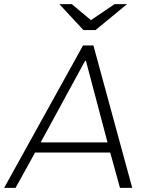

<svg xmlns="http://www.w3.org/2000/svg" viewBox="-39 -905 709 925"><path d="M598 0H539L492 -170H130L36 0H-19L361 -686H411ZM371 -612 157 -219H479L375 -612ZM399 -808 513 -885H573L421 -760H363L247 -885H307Z"/></svg>

Font: Chivo Thin Italic
Style: Regular
Weight: 100
Italic angle: -8.05°
Designer: Hector Gatti
Foundry: Omnibus-Type
Version: Version 1.007